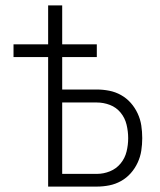

<svg xmlns="http://www.w3.org/2000/svg" viewBox="-20 -690 590 710"><path d="M158 0V-479H30V-526H158V-670H210V-526H338V-479H210V-359H338Q361 -359 384 -354.5Q407 -350 427.5 -338.5Q448 -327 463.5 -309.5Q479 -292 489 -270.5Q499 -249 502.5 -226Q506 -203 506 -179Q506 -156 502.5 -133Q499 -110 489 -88.5Q479 -67 463.5 -49.5Q448 -32 427.5 -20.5Q407 -9 384 -4.5Q361 0 338 0ZM338 -47Q363 -47 386.5 -56.5Q410 -66 426 -85.5Q442 -105 448 -129.5Q454 -154 454 -179Q454 -204 448 -229Q442 -254 426 -273.5Q410 -293 386.5 -302Q363 -311 338 -311H210V-47Z"/></svg>

Font: Lode Dark Term
Style: Regular
Weight: 400
Monospace: yes
Designer: Belleve Invis
Foundry: Belleve Invis
Version: Version 29.2.0